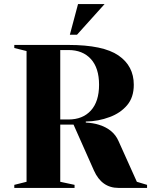

<svg xmlns="http://www.w3.org/2000/svg" viewBox="-20 -920 740 940"><path d="M50 -15 110 -30V-670L50 -685V-700H315Q485 -700 560 -648.5Q635 -597 635 -505Q635 -443 602 -404.5Q569 -366 517 -347Q462 -326 400 -325V-320Q437 -318 465 -309Q535 -287 560 -230L650 -30L700 -15V0H560Q478 0 440 -85L340 -310H275V-30L345 -15V0H50ZM315 -335Q385 -335 425 -379Q465 -423 465 -505Q465 -587 425 -631Q385 -675 315 -675H275V-335ZM322 -750 362 -900H492L357 -750Z"/></svg>

Font: Yeseva One
Style: Regular
Weight: 400
Designer: Jovanny Lemonad
Foundry: Jovanny Lemonad
Version: Version 2.000